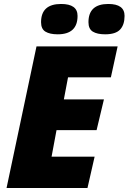

<svg xmlns="http://www.w3.org/2000/svg" viewBox="-20 -948 648 968"><path d="M164 -714H573L539 -558H323L302 -447H504L467 -292H265L240 -158H457L421 0H13ZM187 -836Q187 -928 288 -928Q371 -928 371 -868Q371 -775 271 -775Q231 -775 209 -788.5Q187 -802 187 -836ZM426 -836Q426 -928 526 -928Q608 -928 608 -868Q608 -823 585.5 -799Q563 -775 510 -775Q470 -775 448 -788.5Q426 -802 426 -836Z"/></svg>

Font: Noto Sans Display Black
Style: Italic
Weight: 900
Italic angle: -12°
Designer: Monotype Design team
Foundry: Monotype Imaging Inc.
Version: Version 1.000